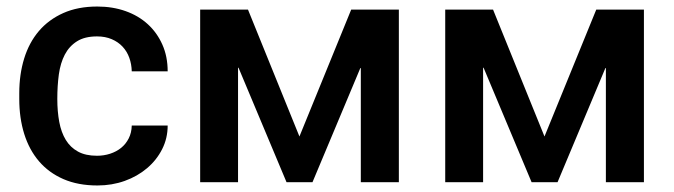

<svg xmlns="http://www.w3.org/2000/svg" viewBox="-20 -558 2064 588"><path d="M278.5 10Q219 10 174.2 -9.5Q129.5 -29 99.5 -64Q69.5 -99 54.2 -147.8Q39 -196.5 39 -255V-272.5Q39 -330 54 -378.8Q69 -427.5 99 -462.8Q129 -498 173.8 -518Q218.5 -538 278 -538Q325 -538 364.5 -524Q404 -510 432.5 -484Q461 -458 477.2 -421.5Q493.5 -385 493.5 -339.5H383.5Q383 -361.5 376 -381Q369 -400.5 355.5 -415Q342 -429.5 322.2 -438Q302.5 -446.5 277 -446.5Q239.5 -446.5 215.8 -431.5Q192 -416.5 178.5 -390.8Q165 -365 160.2 -330Q155.5 -295 155.5 -255Q155.5 -216.5 161.5 -184.5Q167.5 -152.5 181.5 -129.5Q195.5 -106.5 218.8 -93.8Q242 -81 277 -81Q298 -81 317.2 -87.2Q336.5 -93.5 351 -105.2Q365.5 -117 374.2 -134.2Q383 -151.5 383.5 -173.5H493.5Q493.5 -134.5 476.5 -101Q459.5 -67.5 430.2 -42.8Q401 -18 362 -4Q323 10 278.5 10Z M1201.5 0H1085V-349.5H1083.5L937 0H857.5L710.5 -350.5H709V0H593V-528.5H739.5L897 -140L1055.5 -528.5H1201.5Z M1952 0H1835.5V-349.5H1834L1687.5 0H1608L1461 -350.5H1459.5V0H1343.5V-528.5H1490L1647.5 -140L1806 -528.5H1952Z"/></svg>

Font: Roberto Sans Medium
Style: Regular
Weight: 500
Designer: Google (font) & Cristiano Sobral (main changes)
Version: Version 1.000;October 12, 2021;FontCreator 14.0.0.2814 64-bi